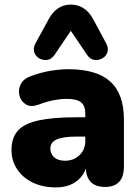

<svg xmlns="http://www.w3.org/2000/svg" viewBox="-20 -804 608 835"><path d="M442 -615Q453 -594 447 -576.5Q441 -559 425 -550Q409 -541 390.5 -543.5Q372 -546 359 -565L288 -670L217 -565Q204 -546 185.5 -543.5Q167 -541 151 -550Q135 -559 129 -576.5Q123 -594 134 -615L192 -721Q208 -751 232 -767.5Q256 -784 288 -784Q320 -784 344.5 -767.5Q369 -751 385 -721ZM223 11Q166 11 122.5 -10Q79 -31 54.5 -68Q30 -105 30 -151Q30 -205 58 -236Q86 -267 148.5 -280.5Q211 -294 313 -294H351V-308Q351 -344 332.5 -359Q314 -374 269 -374Q244 -374 214.5 -368.5Q185 -363 148 -349Q115 -337 93.5 -349.5Q72 -362 65 -387Q58 -412 69.5 -436.5Q81 -461 114 -473Q161 -490 202 -496.5Q243 -503 277 -503Q400 -503 459.5 -449.5Q519 -396 519 -283V-81Q519 9 437 9Q358 9 353 -71Q340 -33 306 -11Q272 11 223 11ZM351 -210H313Q254 -210 226.5 -197.5Q199 -185 199 -158Q199 -135 215.5 -120Q232 -105 263 -105Q300 -105 325.5 -129Q351 -153 351 -192Z"/></svg>

Font: Chiron GoRound TC H
Style: Regular
Weight: 900
Designer: Ryoko NISHIZUKA 西塚涼子 (kana, bopomofo & ideographs); Paul D. Hunt (Latin, Greek & Cyrillic); Sandoll Communications 산돌커뮤니
Foundry: Adobe
Version: Version 1.000;hotconv 1.1.1;makeotfexe 2.6.0